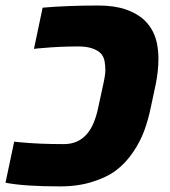

<svg xmlns="http://www.w3.org/2000/svg" viewBox="-54 -662 613 692"><path d="M162.1 9.8Q34.2 9.8 -34.2 -3.4L-2.9 -151.4Q2 -150.9 7.1 -150.4Q12.2 -149.9 17.1 -149.4Q51.3 -146 91.1 -144.3Q130.9 -142.6 176.3 -142.6Q226.1 -142.6 257.3 -176.8Q272.9 -193.8 283.4 -219Q293.9 -244.1 300.3 -275.9L317.9 -356.9Q325.7 -391.6 325.7 -409.2Q325.7 -425.3 323 -440.9Q320.3 -456.5 310.5 -468.3Q300.3 -479.5 279.8 -487.1Q259.3 -494.6 228 -494.6Q196.8 -494.6 162.8 -493.2Q128.9 -491.7 92.8 -488.3Q86.4 -487.8 80.6 -487.3Q74.7 -486.8 68.4 -485.8L99.6 -634.3Q142.1 -638.2 192.4 -640.1Q242.7 -642.1 300.8 -642.1Q358.4 -642.1 399.4 -627.9Q440.4 -613.8 466.3 -589.4Q486.3 -570.3 498 -546.1Q509.8 -522 513.7 -494.1Q517.1 -471.7 517.1 -453.6Q517.1 -405.8 506.8 -356L489.7 -275.9Q480 -229 465.8 -190.7Q451.7 -152.3 425.8 -113.8Q399.9 -75.2 365.7 -49.1Q331.5 -22.9 279.3 -6.8Q228 9.8 162.1 9.8Z"/></svg>

Font: Open Sans ExtraBold
Style: Italic
Weight: 800
Italic angle: -12°
Designer: Monotype Design Team
Foundry: Monotype Imaging Inc.
Version: Version 3.000; ttfautohint (v1.8.4)